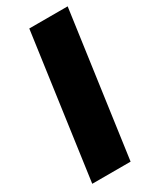

<svg xmlns="http://www.w3.org/2000/svg" viewBox="-184 -763 670 819"><g transform="rotate(-30 151.0 -354.0)"><path d="M112.8 -708H301.8L203.1 0H14.2Z"/></g></svg>

Font: Human Sans Black
Style: Italic
Weight: 800
Italic angle: -8°
Designer: Tim Radville
Foundry: Continuum
Version: Version 1.000;FEAKit 1.0